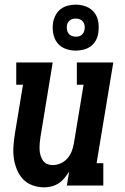

<svg xmlns="http://www.w3.org/2000/svg" viewBox="-20 -799 540 827"><path d="M170 8Q144 8 119.5 -1Q95 -10 78.5 -28Q62 -46 52.5 -69.5Q43 -93 39.5 -118Q36 -143 38 -169.5Q40 -196 44 -222L79 -434H50V-530H207L154 -207Q152 -194 151 -180.5Q150 -167 150.5 -154.5Q151 -142 154.5 -130Q158 -118 164.5 -108Q171 -98 182.5 -93Q194 -88 207 -88Q225 -88 241.5 -95.5Q258 -103 270 -116.5Q282 -130 288.5 -146.5Q295 -163 298 -180L340 -434H311V-530H468L396 -96H425V0H268L278 -60Q269 -46 258 -32.5Q247 -19 232.5 -9.5Q218 0 202 4Q186 8 170 8ZM306 -581Q282 -581 260.5 -589.5Q239 -598 226 -615.5Q213 -633 209 -656.5Q205 -680 209 -704Q212 -720 220.5 -735.5Q229 -751 243 -761Q257 -771 273.5 -775Q290 -779 306 -779Q330 -779 351.5 -770.5Q373 -762 386.5 -744.5Q400 -727 403.5 -703.5Q407 -680 403 -656Q401 -640 392.5 -624.5Q384 -609 370 -599Q356 -589 339 -585Q322 -581 306 -581ZM306 -641Q313 -641 319.5 -642.5Q326 -644 331 -648Q336 -652 339.5 -658Q343 -664 344 -671Q346 -680 344.5 -689Q343 -698 338 -705Q333 -712 324.5 -715.5Q316 -719 306 -719Q300 -719 293.5 -717.5Q287 -716 281.5 -712Q276 -708 272.5 -702Q269 -696 268 -689Q267 -680 268.5 -671Q270 -662 275 -655Q280 -648 288.5 -644.5Q297 -641 306 -641Z"/></svg>

Font: Iosevka Slab Oblique
Style: Bold
Weight: 700
Italic angle: -9°
Monospace: yes
Designer: Belleve Invis
Foundry: Belleve Invis
Version: Version 11.1.1; ttfautohint (v1.8.3)